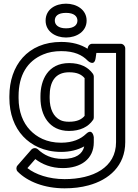

<svg xmlns="http://www.w3.org/2000/svg" viewBox="-20 -791 750 1044"><path d="M331 183C245 183 172 157 129 123L172 74C209 102 258 123 322 123C419 123 490 74 490 -17V-45C490 -45 484 -97 448 -63C419 -35 376 -15 312 -15C233 -15 179 -46 143 -84C105 -124 81 -183 81 -258V-268C81 -382 128 -459 215 -495C243 -507 276 -513 313 -513C384 -513 427 -492 457 -461C457 -461 493 -426 500 -475L504 -503H611V-18C611 120 486 183 331 183ZM456 -526C420 -549 373 -563 313 -563C130 -563 31 -434 31 -268V-258C31 -173 58 -100 106 -49C150 -2 219 35 312 35C362 35 403 24 438 5C429 46 393 73 322 73C259 73 218 51 186 21C175 11 159 13 150 23L75 109C67 118 67 133 76 142C130 197 222 233 331 233C378 233 421 228 461 217C573 187 661 110 661 -18V-528C661 -539 651 -553 636 -553H482C467 -553 458 -541 456 -526ZM355 -79C416 -79 460 -101 486 -139C489 -143 490 -149 490 -153V-375C490 -380 488 -386 485 -390C459 -426 417 -448 356 -448C240 -448 200 -355 200 -268V-258C200 -165 247 -79 355 -79ZM440 -366V-161C425 -143 401 -129 355 -129C336 -129 320 -132 308 -138C271 -156 250 -198 250 -258V-268C250 -344 278 -398 356 -398C401 -398 424 -385 440 -366ZM339 -637C296 -637 278 -657 278 -679C278 -703 295 -721 339 -721C383 -721 401 -702 401 -679C401 -656 383 -637 339 -637ZM339 -587C397 -587 451 -620 451 -679C451 -738 397 -771 339 -771C281 -771 228 -740 228 -679C228 -620 281 -587 339 -587Z"/></svg>

Font: Asimov
Style: XWidOu
Weight: 500
Designer: Google
Version: Version 2.000980; 2014